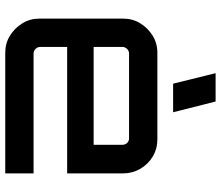

<svg xmlns="http://www.w3.org/2000/svg" viewBox="-75 -767 842 732"><g transform="rotate(90 346.0 -401.0)"><path d="M181 0Q145 0 116 -18Q87 -36 69 -65Q51 -94 51 -130V-450Q51 -486 69 -515Q87 -544 116 -562Q145 -580 181 -580H511Q547 -580 576.5 -562.5Q606 -545 623.5 -515Q641 -485 641 -450V-236H159V-133Q159 -123 166.5 -115.5Q174 -108 184 -108H641V0H181ZM159 -337H532V-447Q532 -457 525 -464.5Q518 -472 508 -472H184Q174 -472 166.5 -464.5Q159 -457 159 -447ZM299 -640 259 -802H367L408 -640Z"/></g></svg>

Font: Orbitron Medium
Style: Regular
Weight: 500
Designer: Matt McInerney
Foundry: The League of Moveable Type
Version: Version 2.001